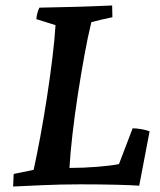

<svg xmlns="http://www.w3.org/2000/svg" viewBox="-20 -674 586 702"><path d="M28 8Q29 -4 29 -15Q29 -26 30 -38L103 -53Q114 -103 127 -172.5Q140 -242 151.5 -317Q163 -392 171.5 -461.5Q180 -531 183 -582L113 -604Q114 -617 117 -627.5Q120 -638 124 -646Q189 -647 257 -649Q325 -651 390 -654Q390 -643 390.5 -632.5Q391 -622 391 -611Q375 -608 352 -602.5Q329 -597 314 -593Q301 -540 288.5 -471Q276 -402 264.5 -327.5Q253 -253 245 -183.5Q237 -114 234 -60Q284 -60 334 -64Q384 -68 415 -74L465 -205Q498 -204 527 -194L489 5Q466 3 407 1.5Q348 0 273 0Q203 0 136.5 3Q70 6 28 8Z"/></svg>

Font: Labrada SemiBold
Style: Italic
Weight: 600
Italic angle: -7°
Designer: Mercedes Jáuregui
Foundry: Omnibus-Type Team
Version: Version 1.000; ttfautohint (v1.8.4.7-5d5b)